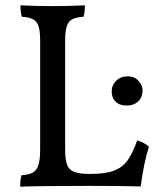

<svg xmlns="http://www.w3.org/2000/svg" viewBox="-20 -699 600 722"><path d="M496 -171Q525 -162 540 -147Q521 -88 509 2Q431 0 315 0Q131 0 56 3Q56 -26 61 -40Q89 -42 103.5 -50Q118 -58 124.5 -78.5Q131 -99 131 -138V-549Q131 -599 116.5 -616.5Q102 -634 62 -636Q57 -650 57 -679Q115 -676 178 -676Q239 -676 299 -679Q299 -650 294 -636Q266 -634 251.5 -626.5Q237 -619 231 -600Q225 -581 225 -546V-138Q225 -99 232 -80Q239 -61 258 -53Q277 -45 315 -45H321Q376 -45 408 -57Q440 -69 459 -95Q478 -121 496 -171ZM400 -355Q400 -379 417 -395.5Q434 -412 461 -412Q485 -412 500.5 -395.5Q516 -379 516 -360Q516 -332 499 -317Q482 -302 457 -302Q430 -302 415 -316.5Q400 -331 400 -355Z"/></svg>

Font: Vollkorn SC
Style: Regular
Weight: 400
Designer: Friedrich Althausen
Foundry: Friedrich Althausen
Version: Version 4.015